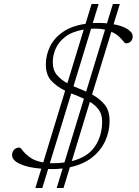

<svg xmlns="http://www.w3.org/2000/svg" viewBox="-20 -831 690 955"><path d="M156 104 185.5 8Q117.5 2.5 78.8 -15.8Q40 -34 40 -59.5Q40 -75 49.8 -86Q59.5 -97 77.5 -97Q82 -97 93 -82Q104 -67 127.8 -49Q151.5 -31 195 -23L304 -380Q264.5 -399 236.2 -428.2Q208 -457.5 208 -510.5Q208 -556.5 228.5 -599Q249 -641.5 292.8 -672Q336.5 -702.5 405.5 -712.5L435.5 -811H470.5L441.5 -716.5Q454 -717 467 -717Q490.5 -717 512 -715L541.5 -811H576L545 -710.5Q588.5 -702.5 614.2 -686.2Q640 -670 640 -650Q640 -636 631.5 -625.8Q623 -615.5 605 -615.5Q601.5 -615.5 593.8 -625.5Q586 -635.5 571.8 -649Q557.5 -662.5 534 -673L438 -361Q474.5 -341.5 499.8 -311.5Q525 -281.5 525 -229.5Q525 -178 503.8 -130.8Q482.5 -83.5 438.8 -48.5Q395 -13.5 327.5 1L296 104H262L291.5 7Q266 10 238.5 10Q228.5 10 219.5 9.5L190.5 104ZM457.5 -688.5Q445 -688.5 433 -688L345.5 -402Q361 -395.5 376.8 -389Q392.5 -382.5 408.5 -375.5L502.5 -683.5Q481.5 -688.5 457.5 -688.5ZM242.5 -522.5Q242.5 -482.5 263.2 -458Q284 -433.5 315 -417L396.5 -684Q338.5 -674 304.8 -648Q271 -622 256.8 -588.5Q242.5 -555 242.5 -522.5ZM242 -19Q273 -19 300.5 -23L397.5 -340Q382.5 -347 366.5 -353.5Q350.5 -360 334.5 -366.5L228 -19.5Q235 -19 242 -19ZM488 -226Q488 -262.5 471 -285.5Q454 -308.5 427 -324.5L337 -29.5Q417 -50 452.5 -103Q488 -156 488 -226Z"/></svg>

Font: Newsreader 6pt ExtraLight
Style: Italic
Weight: 275
Italic angle: -17°
Designer: Hugues Gentile
Foundry: Production Type
Version: Version 1.003; ttfautohint (v1.8.3)